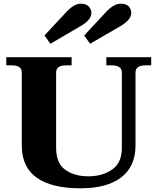

<svg xmlns="http://www.w3.org/2000/svg" viewBox="-20 -1010 852 1040"><path d="M221 -818 345 -951Q384 -990 418 -990Q447 -990 461 -974.5Q475 -959 475 -940Q475 -903 419 -870L253 -773ZM436 -818 560 -951Q599 -990 635 -990Q664 -990 677.5 -975Q691 -960 691 -940Q691 -904 635 -870L468 -773ZM98 -222V-617Q98 -656 44 -656H14V-700H368V-656H338Q284 -656 284 -617V-208Q284 -126 333.5 -90.5Q383 -55 459 -55Q534 -55 587 -91.5Q640 -128 640 -208V-617Q640 -656 586 -656H556V-700H799V-656H768Q714 -656 714 -617V-222Q714 -109 637 -49.5Q560 10 415 10Q261 10 179.5 -47Q98 -104 98 -222Z"/></svg>

Font: Taviraj
Style: Bold
Weight: 700
Designer: Katatrad Team
Foundry: CadsonDemak
Version: Version 1.001